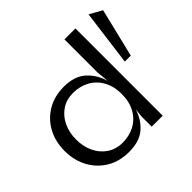

<svg xmlns="http://www.w3.org/2000/svg" viewBox="-172 -891 1089 1089"><g transform="rotate(-45 372.5 -346.5)"><path d="M281 11Q204 11 146.5 -24Q89 -59 57.5 -118.5Q26 -178 26 -252Q26 -326 57.5 -385Q89 -444 146.5 -478.5Q204 -513 281 -513Q365 -513 413 -470Q461 -427 480 -360L473 -435V-700H561V0H473V-81L478 -133Q459 -70 412 -29.5Q365 11 281 11ZM293 -52Q347 -52 390.5 -75.5Q434 -99 459 -144Q484 -189 484 -252Q484 -313 459 -358Q434 -403 390.5 -427Q347 -451 292 -451Q239 -451 200 -424.5Q161 -398 139.5 -353Q118 -308 118 -252Q118 -195 139.5 -150Q161 -105 200.5 -78.5Q240 -52 293 -52ZM674 -369H626L670 -704L745 -662Z"/></g></svg>

Font: Panamera Medium
Style: Regular
Weight: 500
Designer: Bastien Sozeau
Foundry: NBR — Bastien Sozeau
Version: Version 3.002; ttfautohint (v1.8.4.7-5d5b);gftools[0.9.33]